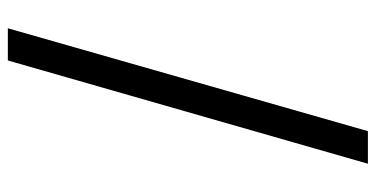

<svg xmlns="http://www.w3.org/2000/svg" viewBox="-254 -578 957 489"><g transform="rotate(-90 224.5 -333.5)"><path d="M315 -792H397L135 125H52Z"/></g></svg>

Font: loriya05
Style: Book
Weight: 400
Designer: Jelle Bosma - Monotype Design Team
Foundry: Monotype Imaging Inc.
Version: Version 2.003